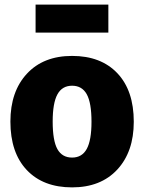

<svg xmlns="http://www.w3.org/2000/svg" viewBox="-20 -793 624 831"><path d="M449 -652H134V-773H449ZM292 -551Q417 -551 488 -476Q559 -401 559 -266Q559 -136 487.5 -59Q416 18 292 18Q167 18 96 -57Q25 -132 25 -267Q25 -397 96.5 -474Q168 -551 292 -551ZM208 -267Q208 -184 228.5 -147.5Q249 -111 292 -111Q335 -111 355.5 -148.5Q376 -186 376 -266Q376 -348 355.5 -385Q335 -422 292 -422Q249 -422 228.5 -384.5Q208 -347 208 -267Z"/></svg>

Font: FiraGO ExtraBold
Style: Regular
Weight: 800
Designer: bBox Type
Foundry: bBox Type GmbH
Version: Version 1.001;PS 001.001;hotconv 1.0.88;makeotf.lib2.5.64775